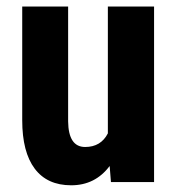

<svg xmlns="http://www.w3.org/2000/svg" viewBox="-20 -548 532 578"><path d="M46.9 -186V-528.3H185.1V-182.6Q186 -105.5 236.3 -105.5Q283.7 -105.5 304.7 -146.5V-528.3H443.8V0H314L310.1 -48.3Q266.6 9.8 194.3 9.8Q122.1 9.8 84.5 -40.3Q46.9 -90.3 46.9 -186Z"/></svg>

Font: RobotoCondensed-Bold
Style: Bold
Weight: 700
Designer: Google
Version: Version 2.001240; 2014